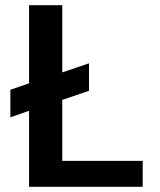

<svg xmlns="http://www.w3.org/2000/svg" viewBox="-20 -720 616 740"><path d="M92 0V-293L20 -268V-374L92 -399V-700H220V-441L323 -476V-370L220 -335V-100H530V0Z"/></svg>

Font: Firefly Display
Style: Bold
Weight: 700
Designer: Colophon Foundry, Jonny Pinhorn
Foundry: Colophon Foundry
Version: Version 1.200; ttfautohint (v1.8.3)